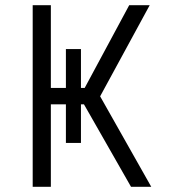

<svg xmlns="http://www.w3.org/2000/svg" viewBox="-20 -720 656 740"><path d="M485 0 279 -361H359L563 0ZM106 0V-700H176V0ZM141 -318V-381H346V-318ZM234 -169V-531H292V-169ZM359 -336 287 -345 478 -700H557Z"/></svg>

Font: Overpass Mono Light
Style: Regular
Weight: 300
Monospace: yes
Designer: Delve Withrington, Dave Bailey
Foundry: Delve Fonts LLC
Version: Version 4.000